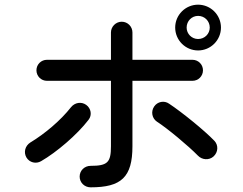

<svg xmlns="http://www.w3.org/2000/svg" viewBox="-20 -817 1040 822"><path d="M368 -15C499 -15 547 -58 547 -191V-471H804C829 -471 849 -491 849 -516C849 -541 829 -561 804 -561H547V-678C547 -703 527 -724 501 -724C476 -724 455 -703 455 -678V-561H181C156 -561 136 -541 136 -516C136 -491 156 -471 181 -471H455V-191C455 -122 441 -107 368 -107C342 -107 321 -87 321 -61C321 -35 342 -15 368 -15ZM93 -143C106 -121 134 -114 156 -127C222 -165 310 -240 359 -304C375 -324 370 -353 349 -368C328 -383 300 -378 284 -358C240 -302 173 -245 110 -207C88 -193 80 -166 93 -143ZM640 -361C625 -339 631 -310 652 -296C696 -268 787 -192 827 -151C845 -132 875 -130 894 -147C914 -165 916 -195 898 -214C855 -259 757 -338 704 -373C683 -388 654 -382 640 -361ZM730 -699C730 -645 774 -601 828 -601C882 -601 926 -645 926 -699C926 -753 882 -797 828 -797C774 -797 730 -753 730 -699ZM779 -699C779 -727 801 -749 828 -749C856 -749 878 -727 878 -699C878 -672 856 -650 828 -650C801 -650 779 -672 779 -699Z"/></svg>

Font: 寒蝉半圆体
Style: Regular
Weight: 400
Designer: Yoshimichi Ohira & Warren
Foundry: ChillType
Version: Version 1.800;Glyphs 3.1.1 (3135)